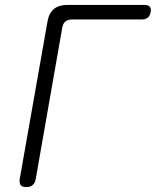

<svg xmlns="http://www.w3.org/2000/svg" viewBox="-20 -750 640 780"><path d="M87 10Q70 10 64 2Q58 -6 60 -22L173 -663Q179 -697 199 -713.5Q219 -730 253 -730H568Q582 -730 588.5 -722.5Q595 -715 592 -701Q590 -687 581 -679Q572 -671 558 -671H273Q256 -671 246 -663Q236 -655 233 -638L125 -22Q122 -6 112.5 2Q103 10 87 10Z"/></svg>

Font: Maple Mono ExtraLight
Style: Italic
Weight: 275
Italic angle: -10°
Monospace: yes
Designer: subframe7536
Version: Version 7.000